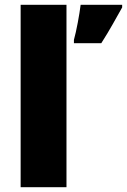

<svg xmlns="http://www.w3.org/2000/svg" viewBox="-20 -780 529 800"><path d="M257 0H66V-760H257ZM489 -749Q468 -712 449 -678Q430 -644 402 -600H288V-614Q296 -643 304 -685.5Q312 -728 316 -760H489Z"/></svg>

Font: Noto Sans Georgian Black
Style: Regular
Weight: 900
Designer: Monotype Design Team, Akaki Razmadze
Foundry: Google LLC
Version: Version 2.005; ttfautohint (v1.8.4.7-5d5b)